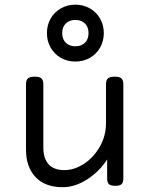

<svg xmlns="http://www.w3.org/2000/svg" viewBox="-20 -780 640 811"><path d="M418.5 -640.1Q418.5 -606.4 402.8 -578.9Q387.2 -551.3 359.6 -535.6Q332 -520 298.3 -520Q264.6 -520 237.1 -535.6Q209.5 -551.3 193.8 -578.9Q178.2 -606.4 178.2 -640.1Q178.2 -673.8 193.8 -701.4Q209.5 -729 237.1 -744.6Q264.6 -760.3 298.3 -760.3Q332 -760.3 359.6 -744.6Q387.2 -729 402.8 -701.4Q418.5 -673.8 418.5 -640.1ZM242.7 -640.1Q242.7 -614.7 257.8 -599.6Q272.9 -584.5 298.3 -584.5Q323.7 -584.5 338.9 -599.6Q354 -614.7 354 -640.1Q354 -665.5 338.9 -680.7Q323.7 -695.8 298.3 -695.8Q272.9 -695.8 257.8 -680.7Q242.7 -665.5 242.7 -640.1ZM501 -424.3V-26.9Q501 -9.8 493.7 -2.4Q486.3 4.9 467.3 4.9H466.3Q447.3 4.9 439.9 -2.4Q432.6 -9.8 432.6 -26.9V-106.4Q399.4 -55.2 348.1 -22.2Q296.9 10.7 244.6 10.7Q170.9 10.7 130.4 -31.7Q89.8 -74.2 89.8 -148.4V-424.3Q89.8 -441.4 97.9 -448.7Q106 -456.1 126 -456.1H127Q147 -456.1 155 -448.7Q163.1 -441.4 163.1 -424.3V-155.8Q163.1 -111.8 184.8 -86.7Q206.5 -61.5 252 -61.5Q293.9 -61.5 334.7 -88.1Q375.5 -114.7 401.6 -160.4Q427.7 -206.1 427.7 -259.8V-424.3Q427.7 -441.4 435.8 -448.7Q443.8 -456.1 463.9 -456.1H464.8Q484.9 -456.1 492.9 -448.7Q501 -441.4 501 -424.3Z"/></svg>

Font: Courier Prime Sans
Style: Regular
Weight: 400
Designer: Alan Dague-Greene
Foundry: Quote-Unquote Apps
Version: Version 3.020